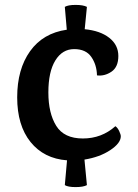

<svg xmlns="http://www.w3.org/2000/svg" viewBox="-20 -638 562 782"><path d="M375 -331Q374 -374 352 -406Q330 -438 282 -438Q234 -438 205.5 -392Q177 -346 177 -261.5Q177 -177 209 -125.5Q241 -74 317.5 -74Q394 -74 450 -124Q459 -118 465.5 -104Q472 -90 472 -83Q472 -55 429 -26.5Q386 2 324 12L334 116Q319 124 288 124Q257 124 244 116L253 15Q159 8 104.5 -59.5Q50 -127 50 -241.5Q50 -356 102.5 -429.5Q155 -503 252 -517L244 -610Q257 -618 288 -618Q319 -618 334 -610L325 -519Q388 -513 425 -484Q462 -455 462 -410Q462 -365 434 -346Q406 -327 375 -331Z"/></svg>

Font: Karma
Style: Bold
Weight: 700
Designer: Joana Correia
Foundry: Indian Type Foundry
Version: Version 1.202;PS 1.0;hotconv 1.0.78;makeotf.lib2.5.61930; tt